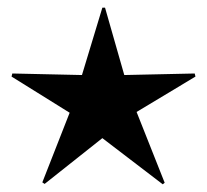

<svg xmlns="http://www.w3.org/2000/svg" viewBox="-20 -478 538 499"><path d="M403 1 246 -119 96 0 90 -4 161 -185 10 -279 12 -287 193 -283 246 -458H253L303 -283L486 -287L488 -279L335 -187L408 -3Z"/></svg>

Font: Noto Sans Arabic SemiCondensed
Style: Regular
Weight: 400
Width: 4
Designer: Monotype Design Team, Nadine Chahine, Nizar Qandah and Khaled Hosny
Foundry: Monotype Imaging Inc.
Version: Version 2.012